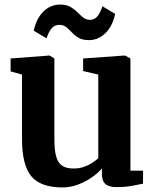

<svg xmlns="http://www.w3.org/2000/svg" viewBox="-20 -811 682 842"><path d="M490.5 9.5Q457 9.5 442 -4.2Q427 -18 427 -46V-72.5Q411 -53 383.5 -33.8Q356 -14.5 322.8 -1.8Q289.5 11 254.5 11Q158 11 117.2 -38.2Q76.5 -87.5 76.5 -201.5V-484L26.5 -498V-554.5L196.5 -567.5H197.5L218.5 -554.5V-202Q218.5 -154 226 -125.8Q233.5 -97.5 251.8 -84.8Q270 -72 302 -72Q328 -72 349 -79.5Q370 -87 385.5 -97.5Q401 -108 411 -117V-484L344.5 -499.5V-554.5L526 -567.5H528.5L552 -554.5V-62.5H607.5L607 -5.5Q589 -1.5 559 4Q529 9.5 490.5 9.5ZM128 -676.5Q139.5 -730.5 170.8 -760.8Q202 -791 243.5 -791Q271 -791 288.5 -781Q306 -771 319 -757.8Q332 -744.5 344.5 -734.5Q357 -724.5 373 -724Q394.5 -723.5 407.8 -740.2Q421 -757 429 -783.5L485 -750Q474 -697.5 442.8 -666.2Q411.5 -635 369.5 -635Q342.5 -635 325.2 -645Q308 -655 295.8 -668.2Q283.5 -681.5 270.8 -691.8Q258 -702 240.5 -702Q218.5 -702 205.5 -685.5Q192.5 -669 184 -643Z"/></svg>

Font: Merriweather Light 18pt
Style: Bold
Weight: 700
Version: Version 2.100